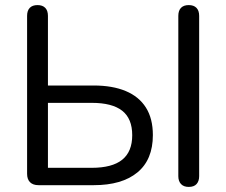

<svg xmlns="http://www.w3.org/2000/svg" viewBox="-20 -732 894 759"><path d="M132.3 0Q110.4 0 98.7 -11.7Q87.1 -23.3 87.1 -45.2V-669.3Q87.1 -690.1 97.7 -701Q108.4 -711.9 128.3 -711.9Q148.1 -711.9 158.8 -701Q169.5 -690.1 169.5 -669.3V-394H350.6Q424.6 -394 477 -372.1Q529.4 -350.2 556.8 -306.8Q584.3 -263.5 584.3 -198Q584.3 -100.7 523.1 -50.3Q462 0 350.6 0ZM169.5 -68.6H342.6Q423.3 -68.6 463 -100.5Q502.7 -132.3 502.7 -197.5Q502.7 -263.2 463 -294.3Q423.3 -325.4 342.6 -325.4H169.5ZM726.1 6.9Q706.2 6.9 695.5 -4.5Q684.9 -15.9 684.9 -35.7V-669.3Q684.9 -690.1 695.5 -701Q706.2 -711.9 726.1 -711.9Q745.9 -711.9 756.6 -701Q767.3 -690.1 767.3 -669.3V-35.7Q767.3 -15.9 757.1 -4.5Q746.9 6.9 726.1 6.9Z"/></svg>

Font: Nunito ExtraLight
Style: Regular
Weight: 200
Designer: Vernon Adams
Foundry: Vernon Adams
Version: Version 3.602